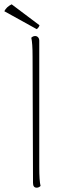

<svg xmlns="http://www.w3.org/2000/svg" viewBox="-44 -862 309 890"><path d="M109 -14 107 -600Q107 -663 101 -687Q109 -695 119 -695Q127 -695 132.5 -689Q138 -683 138 -673V-87Q138 -24 144 0Q136 8 126 8Q109 8 109 -14ZM10 -842 139 -745Q138 -740 134 -734.5Q130 -729 126 -727L-24 -810Q-14 -830 10 -842Z"/></svg>

Font: Arima Madurai Thin
Style: Regular
Weight: 250
Designer: Joana Correia and Natanael Gama
Foundry: NDISCOVER
Version: Version 1.019; ttfautohint (v1.5) -l 7 -r 28 -G 50 -x 13 -D 